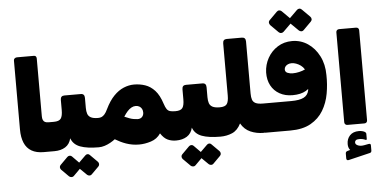

<svg xmlns="http://www.w3.org/2000/svg" viewBox="-69 -1082 3006 1508"><g transform="rotate(-5 1433.5 -328.5)"><path d="M325 10H240Q183 10 145 -12Q107 -34 88.5 -77.5Q70 -121 70 -183V-727Q70 -738 78 -744Q86 -750 96 -750H230Q240 -750 245 -743.5Q250 -737 250 -727V-272Q250 -254 255 -242.5Q260 -231 270.5 -225.5Q281 -220 298 -220H340Q355 -220 355 -205V-20Q355 10 325 10Z M325 10Q310 10 310 -5V-190Q310 -220 340 -220Q382 -220 396 -240Q410 -260 410 -307V-386Q410 -419 440 -419H570Q600 -419 600 -386V-307Q600 -280 606.5 -260.5Q613 -241 632.5 -230.5Q652 -220 690 -220Q705 -220 705 -205V-20Q705 10 675 10Q583 10 529 -10Q475 -30 457 -80Q446 -34 411 -12Q376 10 325 10ZM459 218Q452 225 441 224.5Q430 224 422 217L364 159Q357 151 356.5 140.5Q356 130 364 122L422 64Q430 56 441 56Q452 56 459 64L516 122Q524 130 524.5 141Q525 152 517 160ZM600 218Q593 225 582.5 224.5Q572 224 564 217L505 159Q498 151 497.5 140Q497 129 505 122L564 64Q572 56 582 56Q592 56 599 64L657 122Q665 130 665.5 141Q666 152 658 160Z M992 16Q965 16 939.5 11.5Q914 7 891 -1Q868 -9 846.5 -19.5Q825 -30 805 -42Q788 -29 766.5 -17Q745 -5 721.5 2.5Q698 10 675 10Q660 10 660 -5V-190Q660 -220 690 -220Q705 -220 717 -225Q729 -230 741 -243.5Q753 -257 765 -283Q796 -347 833 -385Q870 -423 911 -440Q952 -457 993 -457Q1038 -457 1080 -443Q1122 -429 1156 -392Q1190 -355 1212 -286Q1221 -258 1231 -243.5Q1241 -229 1257 -224.5Q1273 -220 1299 -220Q1314 -220 1314 -205V-20Q1314 10 1284 10Q1249 10 1219 -3.5Q1189 -17 1163 -57Q1135 -15 1086.5 0.5Q1038 16 992 16ZM996 -184Q1019 -183 1032.5 -196.5Q1046 -210 1046 -232Q1046 -248 1039.5 -260.5Q1033 -273 1020.5 -280.5Q1008 -288 991 -288Q974 -288 957.5 -279Q941 -270 926 -253.5Q911 -237 895 -212Q918 -202 934.5 -196Q951 -190 965.5 -187.5Q980 -185 996 -184Z M1284 10Q1269 10 1269 -5V-190Q1269 -220 1299 -220Q1341 -220 1355 -240Q1369 -260 1369 -307V-386Q1369 -419 1399 -419H1529Q1559 -419 1559 -386V-307Q1559 -280 1565.5 -260.5Q1572 -241 1591.5 -230.5Q1611 -220 1649 -220Q1664 -220 1664 -205V-20Q1664 10 1634 10Q1542 10 1488 -10Q1434 -30 1416 -80Q1405 -34 1370 -12Q1335 10 1284 10ZM1418 218Q1411 225 1400 224.5Q1389 224 1381 217L1323 159Q1316 151 1315.5 140.5Q1315 130 1323 122L1381 64Q1389 56 1400 56Q1411 56 1418 64L1475 122Q1483 130 1483.5 141Q1484 152 1476 160ZM1559 218Q1552 225 1541.5 224.5Q1531 224 1523 217L1464 159Q1457 151 1456.5 140Q1456 129 1464 122L1523 64Q1531 56 1541 56Q1551 56 1558 64L1616 122Q1624 130 1624.5 141Q1625 152 1617 160Z M1634 10Q1619 10 1619 -5V-190Q1619 -220 1649 -220Q1691 -220 1705 -240Q1719 -260 1719 -307V-717Q1719 -750 1749 -750H1869Q1899 -750 1899 -717V-307Q1899 -277 1905.5 -258Q1912 -239 1931.5 -229.5Q1951 -220 1989 -220Q2004 -220 2004 -205V-20Q2004 10 1974 10Q1919 10 1871.5 -10.5Q1824 -31 1796 -80Q1770 -27 1727 -8.5Q1684 10 1634 10Z M1989 10Q1971 10 1965 3.5Q1959 -3 1959 -12Q1959 -21 1959 -27V-179Q1959 -199 1964.5 -209.5Q1970 -220 1989 -220H2211Q2277 -220 2310.5 -237Q2344 -254 2351.5 -292.5Q2359 -331 2345 -396L2389 -348Q2373 -313 2332.5 -289Q2292 -265 2227 -265Q2169 -265 2125 -289.5Q2081 -314 2057.5 -358Q2034 -402 2035 -461Q2037 -522 2066 -574Q2095 -626 2145 -657.5Q2195 -689 2259 -689Q2327 -689 2382.5 -652Q2438 -615 2471.5 -549.5Q2505 -484 2505 -400Q2507 -326 2494 -253.5Q2481 -181 2445.5 -121.5Q2410 -62 2346.5 -26Q2283 10 2185 10ZM2244 -436Q2268 -436 2294 -442Q2320 -448 2341 -458Q2329 -478 2311.5 -490.5Q2294 -503 2275.5 -509.5Q2257 -516 2241 -516Q2224 -516 2211 -510Q2198 -504 2190.5 -494Q2183 -484 2183 -472Q2183 -452 2201.5 -444Q2220 -436 2244 -436ZM2199 -767Q2192 -760 2180.5 -759.5Q2169 -759 2160 -768L2099 -829Q2092 -837 2091 -848Q2090 -859 2099 -868L2160 -929Q2169 -938 2180 -937.5Q2191 -937 2199 -929L2260 -868Q2269 -859 2269.5 -847.5Q2270 -836 2261 -828ZM2358 -767Q2349 -758 2338 -759Q2327 -760 2319 -768L2257 -829Q2249 -837 2249 -848.5Q2249 -860 2257 -868L2319 -929Q2327 -937 2337.5 -937.5Q2348 -938 2357 -929L2418 -868Q2427 -859 2427.5 -848Q2428 -837 2419 -828Z M2635 5Q2625 5 2618.5 -1.5Q2612 -8 2612 -18V-727Q2612 -737 2618.5 -743.5Q2625 -750 2635 -750H2769Q2780 -750 2786 -743.5Q2792 -737 2792 -727V-18Q2792 -8 2786 -1.5Q2780 5 2769 5ZM2621 281Q2612 283 2607.5 278.5Q2603 274 2603 267V229Q2603 220 2607 215.5Q2611 211 2618 209L2656 198V220Q2645 212 2634.5 196Q2624 180 2624 155Q2624 115 2649 88Q2674 61 2721 61Q2734 61 2746 64Q2758 67 2765 71Q2777 78 2777 88V126Q2777 139 2766 134Q2745 124 2718 124Q2699 124 2691 130.5Q2683 137 2683 148Q2683 164 2704 172.5Q2725 181 2755 175L2786 169Q2797 167 2801 170Q2805 173 2805 182V221Q2805 237 2792 240Z"/></g></svg>

Font: Rubik Black
Style: Regular
Weight: 900
Designer: Hubert and Fischer
Foundry: Hubert and Fischer
Version: Version 2.300;gftools[0.9.30]